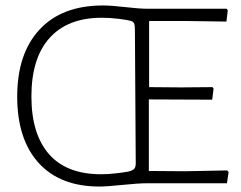

<svg xmlns="http://www.w3.org/2000/svg" viewBox="-20 -671 883 703"><path d="M439 -645Q491 -639 518 -639H810L814 -633L809 -592L670 -594H526V-352L643 -351L758 -352L762 -347L757 -306L525 -307V-45L658 -44L812 -47L817 -41L811 0H518Q487 0 429 6Q371 12 344 12Q200 12 121.5 -74.5Q43 -161 43 -317Q43 -475 125 -563Q207 -651 357 -651Q387 -651 439 -645ZM95 -318Q95 -180 159.5 -106.5Q224 -33 350 -33Q376 -33 406 -36.5Q436 -40 451 -43Q466 -47 471.5 -53Q477 -59 477 -73L474 -559Q474 -578 471 -585Q468 -592 460 -594Q448 -598 415.5 -602Q383 -606 353 -606Q228 -606 161.5 -532Q95 -458 95 -318Z"/></svg>

Font: Luna Sans Light
Style: Regular
Weight: 300
Designer: Juan Pablo del Peral
Foundry: Huerta Tipografica
Version: Version 2.001; ttfautohint (v1.5)